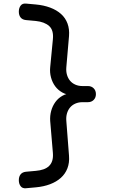

<svg xmlns="http://www.w3.org/2000/svg" viewBox="-20 -885 640 1071"><path d="M180 160Q224 156 259.5 142.5Q295 129 319.5 107Q344 85 356 54Q368 23 365 -16L350 -210Q348 -233 353.5 -252Q359 -271 370.5 -285Q382 -299 400 -307Q418 -315 440 -315H470Q490 -315 502.5 -327.5Q515 -340 515 -360Q515 -380 502.5 -392.5Q490 -405 470 -405H440Q418 -405 400 -413Q382 -421 370.5 -435Q359 -449 353.5 -468Q348 -487 350 -510L365 -684Q368 -723 356.5 -754Q345 -785 320.5 -807Q296 -829 260 -842.5Q224 -856 180 -860L125 -865Q105 -867 95 -853.5Q85 -840 85 -820Q85 -800 95 -787.5Q105 -775 125 -773L180 -768Q228 -763 254 -740Q280 -717 275 -666L260 -510Q257 -481 264.5 -453Q272 -425 288 -403.5Q304 -382 328.5 -368.5Q353 -355 385 -355V-365Q354 -365 329.5 -351.5Q305 -338 289 -316Q273 -294 265.5 -266.5Q258 -239 260 -210L275 -32Q277 -7 271.5 11Q266 29 253.5 41Q241 53 222.5 59.5Q204 66 180 68L125 73Q105 75 95 87.5Q85 100 85 120Q85 140 95 153.5Q105 167 125 165Z"/></svg>

Font: Maple Mono
Style: Regular
Weight: 400
Monospace: yes
Designer: subframe7536
Version: Version 7.300